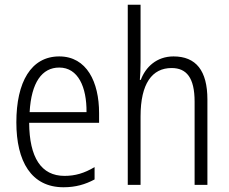

<svg xmlns="http://www.w3.org/2000/svg" viewBox="-20 -780 966 810"><path d="M230 -542C111 -542 49 -434 49 -264C49 -99 112 10 248 10C299 10 340 -2 379 -23V-75C335 -49 297 -38 252 -38C154 -38 104 -115 103 -262H398V-303C398 -434 346 -542 230 -542ZM230 -495C310 -495 346 -412 345 -307H105C112 -432 157 -495 230 -495Z M573 -518V-760H519V0H573V-289C573 -428 622 -493 704 -493C767 -493 801 -452 801 -351V0H855V-360C855 -482 807 -542 712 -542C641 -542 594 -497 574 -443H570C572 -467 573 -489 573 -518Z"/></svg>

Font: Noto Sans Arabic Cond Light
Style: Regular
Weight: 300
Width: 3
Designer: Monotype Design Team, Nadine Chahine, Nizar Qandah and Khaled Hosny
Foundry: Monotype Imaging Inc.
Version: Version 2.012